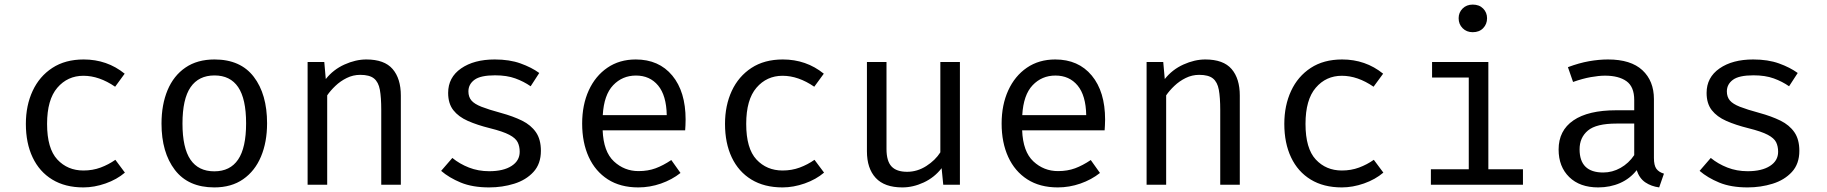

<svg xmlns="http://www.w3.org/2000/svg" viewBox="-20 -813 8040 845"><path d="M347.2 -62.6Q387.7 -62.6 422.8 -75.6Q457.9 -88.7 487.7 -109.7L529.7 -53.3Q494.4 -23.1 444.6 -5.6Q394.9 11.8 347.2 11.8Q266.7 11.8 210 -22.8Q153.3 -57.4 123.6 -120.3Q93.8 -183.1 93.8 -267.7Q93.8 -348.7 123.6 -412.8Q153.3 -476.9 210.3 -514.1Q267.2 -551.3 348.2 -551.3Q451.3 -551.3 528.7 -488.7L486.7 -431.3Q416.4 -479.5 347.2 -479.5Q277.4 -479.5 232.3 -426.9Q187.2 -374.4 187.2 -267.7Q187.2 -159.5 232.3 -111Q277.4 -62.6 347.2 -62.6Z M924.1 -551.3Q1038.5 -551.3 1096.9 -474.9Q1155.4 -398.5 1155.4 -270.3Q1155.4 -187.7 1128.7 -124.1Q1102.1 -60.5 1050.3 -24.4Q998.5 11.8 923.1 11.8Q808.7 11.8 749.7 -65.1Q690.8 -142.1 690.8 -269.2Q690.8 -352.3 717.4 -416.2Q744.1 -480 796.2 -515.6Q848.2 -551.3 924.1 -551.3ZM924.1 -481Q854.4 -481 818.7 -429.2Q783.1 -377.4 783.1 -269.2Q783.1 -162.1 818.2 -110.5Q853.3 -59 923.1 -59Q992.8 -59 1027.9 -110.8Q1063.1 -162.6 1063.1 -270.3Q1063.1 -377.9 1028.2 -429.5Q993.3 -481 924.1 -481Z M1333.8 0V-540H1407.2L1413.8 -465.1Q1446.7 -506.7 1495.9 -529Q1545.1 -551.3 1592.3 -551.3Q1671.8 -551.3 1707.9 -509.2Q1744.1 -467.2 1744.1 -392.3V0H1657.9V-328.7Q1657.9 -384.1 1651.8 -417.9Q1645.6 -451.8 1625.9 -467.7Q1606.2 -483.6 1565.6 -483.6Q1533.8 -483.6 1505.9 -469.7Q1477.9 -455.9 1456.2 -435.1Q1434.4 -414.4 1420 -393.3V0Z M2132.8 -59.5Q2195.4 -59.5 2231.3 -82.6Q2267.2 -105.6 2267.2 -145.1Q2267.2 -169.2 2258.2 -187.2Q2249.2 -205.1 2221.5 -219.7Q2193.8 -234.4 2136.4 -248.7Q2080.5 -262.6 2039.2 -280.8Q1997.9 -299 1975.1 -328.2Q1952.3 -357.4 1952.3 -404.1Q1952.3 -472.3 2009.2 -511.8Q2066.2 -551.3 2157.4 -551.3Q2222.6 -551.3 2271 -533.8Q2319.5 -516.4 2353.3 -491.8L2315.4 -433.3Q2285.1 -454.4 2247.9 -467.9Q2210.8 -481.5 2158.5 -481.5Q2094.9 -481.5 2068.2 -461.8Q2041.5 -442.1 2041.5 -410.8Q2041.5 -386.7 2054.6 -371Q2067.7 -355.4 2099 -343.1Q2130.3 -330.8 2185.1 -315.9Q2237.9 -301.5 2277.4 -282.1Q2316.9 -262.6 2338.7 -231Q2360.5 -199.5 2360.5 -149.2Q2360.5 -91.8 2327.7 -56.2Q2294.9 -20.5 2242.8 -4.4Q2190.8 11.8 2132.8 11.8Q2059.5 11.8 2007.9 -9.5Q1956.4 -30.8 1921.5 -61L1970.8 -117.9Q2002.6 -91.8 2043.8 -75.6Q2085.1 -59.5 2132.8 -59.5Z M2632.3 -239.5Q2635.9 -145.6 2681.8 -102.8Q2727.7 -60 2790.3 -60Q2831.8 -60 2865.1 -72.3Q2898.5 -84.6 2934.4 -108.7L2974.9 -51.8Q2937.4 -22.1 2888.7 -5.1Q2840 11.8 2789.2 11.8Q2710.3 11.8 2655.1 -23.6Q2600 -59 2571 -122.3Q2542.1 -185.6 2542.1 -269.2Q2542.1 -351.3 2571 -414.9Q2600 -478.5 2653.1 -514.9Q2706.2 -551.3 2777.9 -551.3Q2880 -551.3 2938.7 -480.5Q2997.4 -409.7 2997.4 -286.7Q2997.4 -272.8 2996.7 -260.5Q2995.9 -248.2 2995.4 -239.5ZM2779 -480.5Q2719 -480.5 2678.5 -437.9Q2637.9 -395.4 2632.8 -306.2H2914.4Q2912.8 -392.8 2876.4 -436.7Q2840 -480.5 2779 -480.5Z M3424.1 -62.6Q3464.6 -62.6 3499.7 -75.6Q3534.9 -88.7 3564.6 -109.7L3606.7 -53.3Q3571.3 -23.1 3521.5 -5.6Q3471.8 11.8 3424.1 11.8Q3343.6 11.8 3286.9 -22.8Q3230.3 -57.4 3200.5 -120.3Q3170.8 -183.1 3170.8 -267.7Q3170.8 -348.7 3200.5 -412.8Q3230.3 -476.9 3287.2 -514.1Q3344.1 -551.3 3425.1 -551.3Q3528.2 -551.3 3605.6 -488.7L3563.6 -431.3Q3493.3 -479.5 3424.1 -479.5Q3354.4 -479.5 3309.2 -426.9Q3264.1 -374.4 3264.1 -267.7Q3264.1 -159.5 3309.2 -111Q3354.4 -62.6 3424.1 -62.6Z M3881.5 -540V-157.4Q3881.5 -104.1 3903.6 -80.5Q3925.6 -56.9 3972.3 -56.9Q4016.9 -56.9 4056.7 -82.3Q4096.4 -107.7 4118.5 -142.6V-540H4204.6V0H4131.3L4124.1 -72.8Q4092.3 -31.8 4045.4 -10Q3998.5 11.8 3951.3 11.8Q3872.8 11.8 3834.1 -30Q3795.4 -71.8 3795.4 -147.2V-540Z M4478.5 -239.5Q4482.1 -145.6 4527.9 -102.8Q4573.8 -60 4636.4 -60Q4677.9 -60 4711.3 -72.3Q4744.6 -84.6 4780.5 -108.7L4821 -51.8Q4783.6 -22.1 4734.9 -5.1Q4686.2 11.8 4635.4 11.8Q4556.4 11.8 4501.3 -23.6Q4446.2 -59 4417.2 -122.3Q4388.2 -185.6 4388.2 -269.2Q4388.2 -351.3 4417.2 -414.9Q4446.2 -478.5 4499.2 -514.9Q4552.3 -551.3 4624.1 -551.3Q4726.2 -551.3 4784.9 -480.5Q4843.6 -409.7 4843.6 -286.7Q4843.6 -272.8 4842.8 -260.5Q4842.1 -248.2 4841.5 -239.5ZM4625.1 -480.5Q4565.1 -480.5 4524.6 -437.9Q4484.1 -395.4 4479 -306.2H4760.5Q4759 -392.8 4722.6 -436.7Q4686.2 -480.5 4625.1 -480.5Z M5026.2 0V-540H5099.5L5106.2 -465.1Q5139 -506.7 5188.2 -529Q5237.4 -551.3 5284.6 -551.3Q5364.1 -551.3 5400.3 -509.2Q5436.4 -467.2 5436.4 -392.3V0H5350.3V-328.7Q5350.3 -384.1 5344.1 -417.9Q5337.9 -451.8 5318.2 -467.7Q5298.5 -483.6 5257.9 -483.6Q5226.2 -483.6 5198.2 -469.7Q5170.3 -455.9 5148.5 -435.1Q5126.7 -414.4 5112.3 -393.3V0Z M5885.6 -62.6Q5926.2 -62.6 5961.3 -75.6Q5996.4 -88.7 6026.2 -109.7L6068.2 -53.3Q6032.8 -23.1 5983.1 -5.6Q5933.3 11.8 5885.6 11.8Q5805.1 11.8 5748.5 -22.8Q5691.8 -57.4 5662.1 -120.3Q5632.3 -183.1 5632.3 -267.7Q5632.3 -348.7 5662.1 -412.8Q5691.8 -476.9 5748.7 -514.1Q5805.6 -551.3 5886.7 -551.3Q5989.7 -551.3 6067.2 -488.7L6025.1 -431.3Q5954.9 -479.5 5885.6 -479.5Q5815.9 -479.5 5770.8 -426.9Q5725.6 -374.4 5725.6 -267.7Q5725.6 -159.5 5770.8 -111Q5815.9 -62.6 5885.6 -62.6Z M6461.5 -792.8Q6490.3 -792.8 6507.4 -775.4Q6524.6 -757.9 6524.6 -732.8Q6524.6 -706.7 6507.4 -689Q6490.3 -671.3 6461.5 -671.3Q6434.4 -671.3 6416.9 -689Q6399.5 -706.7 6399.5 -732.8Q6399.5 -757.9 6416.9 -775.4Q6434.4 -792.8 6461.5 -792.8ZM6530.3 -540V-68.2H6682.6V0H6277.4V-68.2H6444.1V-471.8H6282.6V-540Z M7259 -117.9Q7259 -85.1 7269.7 -70.3Q7280.5 -55.4 7303.1 -48.7L7282.1 11.8Q7247.2 7.2 7221 -10.5Q7194.9 -28.2 7183.1 -64.1Q7153.8 -26.7 7110 -7.4Q7066.2 11.8 7013.8 11.8Q6932.8 11.8 6886.2 -33.8Q6839.5 -79.5 6839.5 -154.9Q6839.5 -238.5 6904.6 -283.1Q6969.7 -327.7 7092.8 -327.7H7172.3V-372.8Q7172.3 -431.3 7138.2 -455.6Q7104.1 -480 7043.6 -480Q7016.9 -480 6981 -473.6Q6945.1 -467.2 6903.1 -452.3L6880.5 -517.4Q6929.7 -535.9 6973.6 -543.6Q7017.4 -551.3 7056.9 -551.3Q7157.4 -551.3 7208.2 -504.1Q7259 -456.9 7259 -376.9ZM7035.9 -53.8Q7075.9 -53.8 7112.1 -74.1Q7148.2 -94.4 7172.3 -130.3V-269.2H7094.4Q7005.1 -269.2 6968.5 -238.5Q6931.8 -207.7 6931.8 -155.9Q6931.8 -53.8 7035.9 -53.8Z M7671.3 -59.5Q7733.8 -59.5 7769.7 -82.6Q7805.6 -105.6 7805.6 -145.1Q7805.6 -169.2 7796.7 -187.2Q7787.7 -205.1 7760 -219.7Q7732.3 -234.4 7674.9 -248.7Q7619 -262.6 7577.7 -280.8Q7536.4 -299 7513.6 -328.2Q7490.8 -357.4 7490.8 -404.1Q7490.8 -472.3 7547.7 -511.8Q7604.6 -551.3 7695.9 -551.3Q7761 -551.3 7809.5 -533.8Q7857.9 -516.4 7891.8 -491.8L7853.8 -433.3Q7823.6 -454.4 7786.4 -467.9Q7749.2 -481.5 7696.9 -481.5Q7633.3 -481.5 7606.7 -461.8Q7580 -442.1 7580 -410.8Q7580 -386.7 7593.1 -371Q7606.2 -355.4 7637.4 -343.1Q7668.7 -330.8 7723.6 -315.9Q7776.4 -301.5 7815.9 -282.1Q7855.4 -262.6 7877.2 -231Q7899 -199.5 7899 -149.2Q7899 -91.8 7866.2 -56.2Q7833.3 -20.5 7781.3 -4.4Q7729.2 11.8 7671.3 11.8Q7597.9 11.8 7546.4 -9.5Q7494.9 -30.8 7460 -61L7509.2 -117.9Q7541 -91.8 7582.3 -75.6Q7623.6 -59.5 7671.3 -59.5Z"/></svg>

Font: FiraCode Nerd Font Mono
Style: Regular
Weight: 400
Monospace: yes
Designer: Carrois Corporate, Edenspiekermann AG, Nikita Prokopov
Foundry: Carrois Corporate, Edenspiekermann AG, Nikita Prokopov
Version: Version 6.002;Nerd Fonts 3.4.0